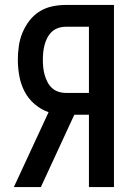

<svg xmlns="http://www.w3.org/2000/svg" viewBox="-20 -755 540 775"><path d="M145 0H36L176 -302Q145 -313 119.5 -335Q94 -357 79 -386Q64 -415 58 -448Q52 -481 52 -514Q52 -541 56 -569Q60 -597 70.5 -622.5Q81 -648 98 -670.5Q115 -693 138.5 -708Q162 -723 189.5 -729Q217 -735 245 -735H440V0H339V-292H280ZM245 -380H339V-647H245Q230 -647 215 -642Q200 -637 189 -626.5Q178 -616 171 -602.5Q164 -589 160 -574Q156 -559 154.5 -544Q153 -529 153 -514Q153 -498 154.5 -483Q156 -468 160 -453.5Q164 -439 171 -425Q178 -411 189 -400.5Q200 -390 215 -385Q230 -380 245 -380Z"/></svg>

Font: Iosevka Term Semibold
Style: Regular
Weight: 600
Monospace: yes
Designer: Belleve Invis
Foundry: Belleve Invis
Version: Version 31.4.0